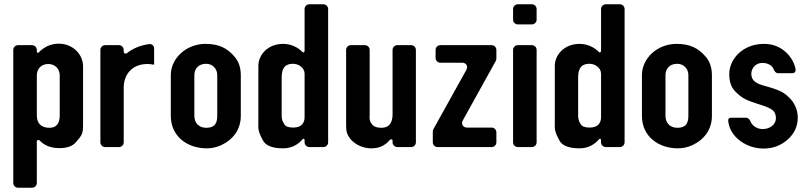

<svg xmlns="http://www.w3.org/2000/svg" viewBox="-20 -687 3783 897"><path d="M152 -446V-454C152 -466 142 -476 130 -476H64C52 -476 42 -466 42 -454V168C42 180 52 190 64 190H130C142 190 152 180 152 168V-27C152 -33 161 -35 165 -31C187 -7 218 5 258 5C293 5 319 -4 335 -23C363 -55 368 -63 368 -103V-377C368 -436 317 -483 255 -483C212 -483 181 -463 161 -442C158 -438 152 -441 152 -446ZM205 -388C237 -388 259 -366 259 -335V-149C259 -121 252 -90 210 -90C170 -90 152 -113 152 -149V-335C152 -361 169 -388 205 -388Z M700 -389V-460C700 -473 691 -482 678 -481C635 -476 598 -459 572 -438C567 -434 558 -438 558 -446V-454C558 -466 548 -476 536 -476H471C459 -476 449 -466 449 -454V-22C449 -10 459 0 471 0H536C548 0 558 -10 558 -22V-279C558 -333 592 -388 669 -388C678 -388 687 -387 696 -385C698 -384 700 -386 700 -389Z M946 6C970 6 993 1 1016 -10C1068 -35 1105 -81 1105 -146V-336C1105 -371 1095 -400 1076 -422C1042 -462 1003 -482 940 -482C849 -482 778 -414 778 -336V-146C778 -49 856 6 946 6ZM943 -389C973 -389 995 -366 995 -336V-148C995 -118 989 -90 943 -90C908 -90 888 -114 888 -146V-336C888 -363 905 -389 943 -389Z M1303 -482C1230 -482 1187 -430 1187 -379V-122C1187 -84 1183 -78 1209 -30C1222 -6 1254 6 1303 6C1346 6 1376 -15 1394 -37C1397 -41 1403 -38 1403 -33V-22C1403 -10 1413 0 1425 0H1491C1503 0 1513 -10 1513 -22V-645C1513 -657 1503 -667 1491 -667H1425C1413 -667 1403 -657 1403 -645V-449C1403 -443 1396 -440 1393 -444C1372 -466 1339 -482 1303 -482ZM1403 -344V-139C1403 -114 1390 -91 1350 -91C1328 -91 1314 -96 1308 -107C1295 -127 1296 -138 1296 -153V-324C1296 -355 1302 -389 1349 -389C1375 -389 1402 -371 1403 -344Z M1814 -31V-22C1814 -10 1824 0 1836 0H1901C1913 0 1923 -10 1923 -22V-454C1923 -466 1913 -476 1901 -476H1836C1824 -476 1814 -466 1814 -454V-154C1814 -124 1806 -90 1761 -90C1742 -90 1727 -95 1719 -105C1703 -124 1707 -138 1707 -154V-454C1707 -466 1697 -476 1685 -476H1619C1607 -476 1597 -466 1597 -454V-118C1597 -101 1597 -89 1598 -80C1605 -29 1661 6 1715 6C1759 6 1783 -12 1802 -34C1806 -38 1814 -36 1814 -31Z M2024 0H2277C2289 0 2299 -10 2299 -22V-69C2299 -81 2289 -91 2277 -91H2161C2143 -91 2133 -108 2142 -124L2296 -402C2297 -403 2299 -411 2299 -413V-454C2299 -466 2289 -476 2277 -476H2037C2025 -476 2015 -466 2015 -454V-416C2015 -404 2025 -394 2037 -394H2140C2158 -394 2168 -377 2159 -361L2005 -84C2004 -83 2002 -75 2002 -73V-22C2002 -10 2012 0 2024 0Z M2399 0H2465C2477 0 2487 -10 2487 -22V-454C2487 -466 2477 -476 2465 -476H2399C2387 -476 2377 -466 2377 -454V-22C2377 -10 2387 0 2399 0ZM2399 -573H2465C2477 -573 2487 -583 2487 -595V-645C2487 -657 2477 -667 2465 -667H2399C2387 -667 2377 -657 2377 -645V-595C2377 -583 2387 -573 2399 -573Z M2688 -482C2615 -482 2572 -430 2572 -379V-122C2572 -84 2568 -78 2594 -30C2607 -6 2639 6 2688 6C2731 6 2761 -15 2779 -37C2782 -41 2788 -38 2788 -33V-22C2788 -10 2798 0 2810 0H2876C2888 0 2898 -10 2898 -22V-645C2898 -657 2888 -667 2876 -667H2810C2798 -667 2788 -657 2788 -645V-449C2788 -443 2781 -440 2778 -444C2757 -466 2724 -482 2688 -482ZM2788 -344V-139C2788 -114 2775 -91 2735 -91C2713 -91 2699 -96 2693 -107C2680 -127 2681 -138 2681 -153V-324C2681 -355 2687 -389 2734 -389C2760 -389 2787 -371 2788 -344Z M3147 6C3171 6 3194 1 3217 -10C3269 -35 3306 -81 3306 -146V-336C3306 -371 3296 -400 3277 -422C3243 -462 3204 -482 3141 -482C3050 -482 2979 -414 2979 -336V-146C2979 -49 3057 6 3147 6ZM3144 -389C3174 -389 3196 -366 3196 -336V-148C3196 -118 3190 -90 3144 -90C3109 -90 3089 -114 3089 -146V-336C3089 -363 3106 -389 3144 -389Z M3543 -84C3517 -84 3493 -100 3485 -122C3484 -127 3474 -137 3468 -137H3395C3386 -137 3381 -131 3382 -123C3389 -46 3468 7 3547 7C3591 7 3629 -7 3661 -36C3693 -65 3707 -99 3707 -138C3707 -172 3693 -206 3667 -231C3641 -257 3622 -264 3583 -277L3548 -287C3517 -296 3490 -308 3490 -342C3490 -366 3508 -393 3542 -393C3568 -393 3589 -381 3596 -360C3598 -354 3607 -345 3613 -345H3681C3692 -345 3698 -352 3697 -363C3692 -391 3678 -417 3655 -440C3626 -468 3591 -482 3549 -482C3450 -482 3387 -411 3387 -341C3387 -306 3396 -280 3413 -262C3447 -226 3470 -218 3519 -202L3541 -195C3563 -188 3580 -180 3590 -172C3600 -164 3605 -151 3605 -134C3605 -108 3580 -84 3543 -84Z"/></svg>

Font: DIN Rundschrift
Style: Mittel
Weight: 400
Version: Version 1.027